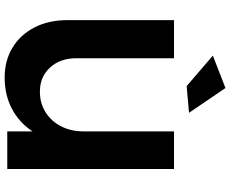

<svg xmlns="http://www.w3.org/2000/svg" viewBox="-100 -856 967 806"><g transform="rotate(90 383.0 -452.5)"><path d="M349 -916 453 -763 341 -753 213 -863ZM689 -700V0H531V-106Q494 -50 436 -19.5Q378 11 305 11Q234 11 179.5 -22Q125 -55 94.5 -114.5Q64 -174 64 -252V-700H224V-290Q224 -222 263 -179.5Q302 -137 364 -137Q413 -137 451 -161Q489 -185 510 -226.5Q531 -268 531 -319V-700Z"/></g></svg>

Font: TypoPRO Montserrat Alternates
Style: Regular
Weight: 600
Designer: Julieta Ulanovsky
Foundry: Julieta Ulanovsky
Version: Version 6.001